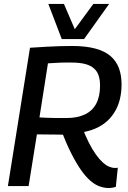

<svg xmlns="http://www.w3.org/2000/svg" viewBox="-20 -943 648 973"><path d="M20 0 132 -701Q176 -704 213 -706Q250 -708 282 -709Q314 -710 345 -710Q414 -710 462.5 -697Q511 -684 540 -659Q569 -634 582.5 -598Q596 -562 596 -516Q596 -437 564.5 -381.5Q533 -326 476 -297.5Q419 -269 341 -268L322 -260Q294 -261 267.5 -261Q241 -261 216.5 -261.5Q192 -262 167 -262L125 0ZM534 10Q509 10 485 1.5Q461 -7 437.5 -27.5Q414 -48 390.5 -81.5Q367 -115 342 -164Q317 -213 291 -280L394 -304Q412 -256 430 -220.5Q448 -185 466 -160Q484 -135 500.5 -120Q517 -105 532.5 -98.5Q548 -92 562 -92Q565 -92 569 -92Q573 -92 577 -93L567 4Q562 6 551 8Q540 10 534 10ZM318 -345Q372 -345 410 -363Q448 -381 467.5 -417.5Q487 -454 487 -509Q487 -538 480 -559.5Q473 -581 456.5 -596Q440 -611 412 -618.5Q384 -626 342 -626Q324 -626 310.5 -626Q297 -626 284.5 -625.5Q272 -625 257.5 -624Q243 -623 223 -622L180 -348Q200 -347 220 -346Q240 -345 264 -345Q288 -345 318 -345ZM533 -923 406 -745H293L225 -923H304L359 -795L453 -923Z"/></svg>

Font: Georama ExtraCondensed Thin Medium
Style: Italic
Weight: 500
Italic angle: -9°
Version: Version 1.001